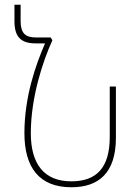

<svg xmlns="http://www.w3.org/2000/svg" viewBox="-20 -780 571 810"><path d="M281 10C396 10 469 -50 469 -199V-415H443V-202C443 -70 385 -15 281 -15C166 -15 110 -88 110 -218C110 -369 161 -523 201 -610L194 -622H131C87 -622 67 -640 67 -691V-760H41V-690C41 -623 70 -597 130 -597H170C131 -507 83 -373 83 -218C83 -74 145 10 281 10Z"/></svg>

Font: Noto Sans Armenian SemiCondensed Thin
Style: Regular
Weight: 100
Width: 4
Designer: Monotype Design Team
Foundry: Monotype Imaging Inc.
Version: Version 2.008